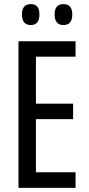

<svg xmlns="http://www.w3.org/2000/svg" viewBox="-20 -915 431 935"><path d="M348 0H70V-714H348V-639H155V-410H336V-335H155V-76H348ZM246 -845Q246 -793 289 -793Q332 -793 332 -845Q332 -895 289 -895Q246 -895 246 -845ZM87 -845Q87 -793 130 -793Q172 -793 172 -845Q172 -895 130 -895Q87 -895 87 -845Z"/></svg>

Font: Noto Sans Display Condensed
Style: Regular
Weight: 400
Width: 3
Designer: Monotype Design Team
Foundry: Monotype Imaging Inc.
Version: Version 1.900